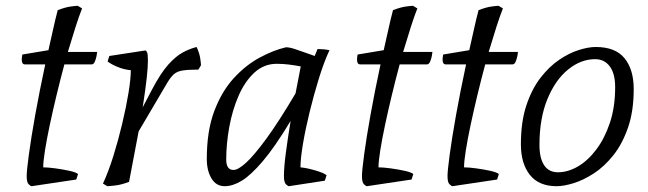

<svg xmlns="http://www.w3.org/2000/svg" viewBox="-20 -630 2235 662"><path d="M89 12Q86 12 79 5.5Q72 -1 72 -23Q72 -41 79.5 -97Q87 -153 101.5 -234Q116 -315 136 -408H66Q55 -408 55 -424Q55 -432 57 -442L147 -457Q155 -491 162.5 -526Q170 -561 179 -595Q205 -605 223.5 -607.5Q242 -610 248 -610L263 -601Q253 -576 240.5 -537Q228 -498 214 -451H315Q315 -448 313 -437.5Q311 -427 307 -417.5Q303 -408 296 -408H202Q188 -356 175 -302Q162 -248 151.5 -198.5Q141 -149 135 -111Q129 -73 129 -53Q145 -53 171 -49.5Q197 -46 219.5 -41Q242 -36 249 -30L243 -11Z M350 12 335 3Q354 -38 371 -92.5Q388 -147 401.5 -204Q415 -261 423 -309.5Q431 -358 431 -388Q408 -390 386 -399Q364 -408 351 -418L357 -437L481 -456Q484 -456 487 -450Q490 -444 490 -421Q490 -400 486 -362Q482 -324 472 -260L504 -321Q534 -378 560 -407Q586 -436 610 -449Q634 -462 658 -468Q668 -446 670.5 -428Q673 -410 673 -405L664 -390Q629 -390 610 -387Q591 -384 580 -374.5Q569 -365 557 -345L458 -177L425 -3Q399 7 377.5 9.5Q356 12 350 12Z M755 12Q725 12 709 -15Q693 -42 693 -82Q693 -179 719 -247.5Q745 -316 786.5 -361Q828 -406 875.5 -431.5Q923 -457 966 -467Q978 -467 996.5 -461Q1015 -455 1034 -448Q1053 -441 1065 -437L1075 -461Q1085 -461 1095.5 -460Q1106 -459 1116 -457Q1097 -416 1079.5 -359.5Q1062 -303 1047.5 -243.5Q1033 -184 1024.5 -133.5Q1016 -83 1016 -53Q1038 -51 1067 -42.5Q1096 -34 1106 -26L1100 -7L976 12Q973 12 966 5.5Q959 -1 959 -23Q959 -53 965.5 -102.5Q972 -152 982 -213Q927 -122 885.5 -73.5Q844 -25 813 -6.5Q782 12 755 12ZM785 -44Q801 -44 828.5 -69Q856 -94 898.5 -152Q941 -210 999 -308L1017 -401Q996 -405 975.5 -407.5Q955 -410 934 -410Q890 -410 857 -379.5Q824 -349 802.5 -299.5Q781 -250 770.5 -192Q760 -134 760 -80Q760 -44 785 -44Z M1245 12Q1242 12 1235 5.5Q1228 -1 1228 -23Q1228 -41 1235.5 -97Q1243 -153 1257.5 -234Q1272 -315 1292 -408H1222Q1211 -408 1211 -424Q1211 -432 1213 -442L1303 -457Q1311 -491 1318.5 -526Q1326 -561 1335 -595Q1361 -605 1379.5 -607.5Q1398 -610 1404 -610L1419 -601Q1409 -576 1396.5 -537Q1384 -498 1370 -451H1471Q1471 -448 1469 -437.5Q1467 -427 1463 -417.5Q1459 -408 1452 -408H1358Q1344 -356 1331 -302Q1318 -248 1307.5 -198.5Q1297 -149 1291 -111Q1285 -73 1285 -53Q1301 -53 1327 -49.5Q1353 -46 1375.5 -41Q1398 -36 1405 -30L1399 -11Z M1540 12Q1537 12 1530 5.5Q1523 -1 1523 -23Q1523 -41 1530.5 -97Q1538 -153 1552.5 -234Q1567 -315 1587 -408H1517Q1506 -408 1506 -424Q1506 -432 1508 -442L1598 -457Q1606 -491 1613.5 -526Q1621 -561 1630 -595Q1656 -605 1674.5 -607.5Q1693 -610 1699 -610L1714 -601Q1704 -576 1691.5 -537Q1679 -498 1665 -451H1766Q1766 -448 1764 -437.5Q1762 -427 1758 -417.5Q1754 -408 1747 -408H1653Q1639 -356 1626 -302Q1613 -248 1602.5 -198.5Q1592 -149 1586 -111Q1580 -73 1580 -53Q1596 -53 1622 -49.5Q1648 -46 1670.5 -41Q1693 -36 1700 -30L1694 -11Z M1899 12Q1838 12 1807 -27Q1776 -66 1776 -133Q1776 -209 1794.5 -265.5Q1813 -322 1843 -361Q1873 -400 1907.5 -423.5Q1942 -447 1975.5 -457.5Q2009 -468 2034 -468Q2102 -468 2133.5 -429Q2165 -390 2165 -323Q2165 -247 2145.5 -190.5Q2126 -134 2095 -95Q2064 -56 2028 -32.5Q1992 -9 1958 1.5Q1924 12 1899 12ZM1904 -36Q1938 -36 1972.5 -56Q2007 -76 2036 -114.5Q2065 -153 2083 -207Q2101 -261 2101 -330Q2101 -376 2082.5 -401Q2064 -426 2032 -426Q1983 -426 1939 -390.5Q1895 -355 1867.5 -288.5Q1840 -222 1840 -130Q1840 -85 1856 -60.5Q1872 -36 1904 -36Z"/></svg>

Font: Mate
Style: Italic
Weight: 400
Italic angle: -10.8°
Designer: Eduardo Rodriguez Tunni
Foundry: Eduardo Rodriguez Tunni
Version: Version 1.003; ttfautohint (v1.8.4.7-5d5b);gftools[0.9.24]